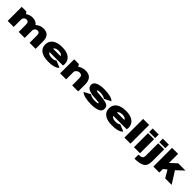

<svg xmlns="http://www.w3.org/2000/svg" viewBox="632 -3125 5696 5696"><g transform="rotate(45 3480.0 -277.5)"><path d="M52.5 0H305.5V-510.5L250 -589.5H52.5ZM514 0H766.5V-325.5Q766.5 -445 704.2 -519.8Q642 -594.5 499.5 -594.5Q370 -594.5 263.5 -502.2Q157 -410 157 -325L302.5 -288.5Q302.5 -352.5 337.5 -389.8Q372.5 -427 423 -427Q468 -427 491 -397.5Q514 -368 514 -299.5ZM972 0H1224.5V-325.5Q1224.5 -444 1164.2 -519.2Q1104 -594.5 961.5 -594.5Q831.5 -594.5 725 -500Q618.5 -405.5 618.5 -325L765 -288.5Q765 -352.5 799.5 -389.8Q834 -427 884.5 -427Q930 -427 951 -397.5Q972 -368 972 -299.5Z M1752 6.5V-146Q1674 -146 1623.5 -176Q1572.5 -204 1572.5 -292Q1572.5 -380.5 1622 -412Q1671.5 -444.5 1745.5 -444.5Q1820.5 -444.5 1864 -419Q1889.5 -402 1901 -369.5H1551V-223.5H2149Q2156 -253 2156 -292Q2156 -429.5 2052.5 -513.5Q1947.5 -596.5 1744.5 -596.5Q1551 -596.5 1442 -516.5Q1332.5 -436.5 1332.5 -292.5Q1332.5 -149 1443 -71Q1551.5 6.5 1752 6.5ZM1752 -146V6.5Q1862.5 6.5 1925.5 -6Q1987.5 -17.5 2044.5 -43Q2101 -67.5 2120.5 -105.5L1905.5 -192.5Q1886.5 -176 1869.5 -166Q1852 -156.5 1825 -151.5Q1798.5 -146 1752 -146Z M2252.5 0H2505V-501L2449.5 -589.5H2252.5ZM2758 0H3011V-293Q3011 -439.5 2943 -517Q2875 -594.5 2737.5 -594.5Q2571.5 -594.5 2471.2 -494.5Q2371 -394.5 2371 -322L2493.5 -259.5Q2493.5 -332 2540 -379.5Q2586.5 -427 2648.5 -427Q2703.5 -427 2730.8 -396.8Q2758 -366.5 2758 -280.5Z M3552 4Q3723.5 4 3827.5 -40Q3931.5 -84 3931.5 -197Q3931.5 -293 3837.5 -328.5Q3743.5 -364 3608.5 -373.5Q3517 -382 3451.2 -386.5Q3385.5 -391 3385.5 -411Q3385.5 -427 3415.5 -434.5Q3445.5 -442 3506.5 -442Q3574.5 -442 3630.8 -422Q3687 -402 3707 -381.5L3914 -490Q3873 -542 3763.5 -568.8Q3654 -595.5 3511 -595.5Q3359 -595.5 3249.8 -552Q3140.5 -508.5 3140.5 -411.5Q3140.5 -314.5 3227.8 -269.5Q3315 -224.5 3450.5 -214.5Q3546.5 -206 3616 -203.5Q3685.5 -201 3685.5 -182Q3685.5 -165 3648.8 -157.5Q3612 -150 3558 -150Q3477.5 -150 3419.2 -169.5Q3361 -189 3341 -211.5L3134 -101.5Q3179.5 -51 3296.2 -23.5Q3413 4 3552 4Z M4428 6.5V-146Q4350 -146 4299.5 -176Q4248.5 -204 4248.5 -292Q4248.5 -380.5 4298 -412Q4347.5 -444.5 4421.5 -444.5Q4496.5 -444.5 4540 -419Q4565.5 -402 4577 -369.5H4227V-223.5H4825Q4832 -253 4832 -292Q4832 -429.5 4728.5 -513.5Q4623.5 -596.5 4420.5 -596.5Q4227 -596.5 4118 -516.5Q4008.5 -436.5 4008.5 -292.5Q4008.5 -149 4119 -71Q4227.5 6.5 4428 6.5ZM4428 -146V6.5Q4538.5 6.5 4601.5 -6Q4663.5 -17.5 4720.5 -43Q4777 -67.5 4796.5 -105.5L4581.5 -192.5Q4562.5 -176 4545.5 -166Q4528 -156.5 4501 -151.5Q4474.5 -146 4428 -146Z M4949.5 0H5202.5V-785H4949.5Z M5351 0H5604.5V-589.5H5351ZM5351 -785V-635.5H5604.5V-785Z M5600.5 230Q5812 230 5920.8 167.8Q6029.5 105.5 6029.5 -78.5V-589.5H5777V-72.5Q5777 13 5731.2 37.5Q5685.5 62 5600.5 62ZM5777 -785V-635.5H6029.5V-785Z M6520 -239.5 6660 0H6931.5L6688.5 -384ZM6163.5 0H6415.5V-151L6529 -239.5L6686.5 -371.5L6922 -589.5H6616.5L6415.5 -403.5V-785H6163.5Z"/></g></svg>

Font: Anybody Expanded Black
Style: Regular
Weight: 900
Width: 7
Designer: Tyler Finck
Foundry: Etcetera Type Company
Version: Version 1.113;gftools[0.9.25]